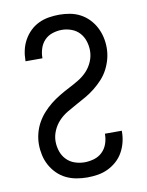

<svg xmlns="http://www.w3.org/2000/svg" viewBox="-85 -804 669 873"><g transform="rotate(-10 250.0 -367.5)"><path d="M247 8Q222 8 197 3.5Q172 -1 149.5 -12Q127 -23 109 -41Q91 -59 79 -81Q67 -103 61.5 -128Q56 -153 56 -178Q56 -203 62.5 -228.5Q69 -254 81.5 -276.5Q94 -299 111 -318Q128 -337 148 -353Q168 -369 190.5 -382.5Q213 -396 235.5 -407.5Q258 -419 280.5 -432.5Q303 -446 320.5 -464.5Q338 -483 348.5 -507.5Q359 -532 359 -558Q359 -580 352 -602Q345 -624 330 -640.5Q315 -657 293 -665Q271 -673 249 -673Q227 -673 205.5 -666Q184 -659 169 -643.5Q154 -628 147 -606.5Q140 -585 140 -564V-561H62V-565Q62 -589 67.5 -613Q73 -637 85 -658.5Q97 -680 114.5 -697Q132 -714 154 -724.5Q176 -735 200.5 -739Q225 -743 249 -743Q274 -743 298.5 -738.5Q323 -734 345 -722.5Q367 -711 384.5 -693Q402 -675 413.5 -653Q425 -631 430.5 -607Q436 -583 436 -558Q436 -532 429.5 -507Q423 -482 411 -459Q399 -436 381.5 -417Q364 -398 344 -382Q324 -366 301.5 -353Q279 -340 256.5 -328Q234 -316 211.5 -302.5Q189 -289 171.5 -270.5Q154 -252 143.5 -227.5Q133 -203 133 -178Q133 -155 140.5 -132.5Q148 -110 164 -93.5Q180 -77 202 -69.5Q224 -62 247 -62Q269 -62 291 -68.5Q313 -75 329 -90.5Q345 -106 352.5 -127.5Q360 -149 360 -171V-174H438V-170Q438 -145 432 -121Q426 -97 414 -75.5Q402 -54 383.5 -37.5Q365 -21 343 -10.5Q321 0 296.5 4Q272 8 247 8Z"/></g></svg>

Font: Iosevka Curly
Style: Regular
Weight: 400
Monospace: yes
Designer: Belleve Invis
Foundry: Belleve Invis
Version: Version 22.1.2; ttfautohint (v1.8.4)